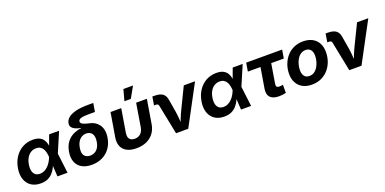

<svg xmlns="http://www.w3.org/2000/svg" viewBox="-10 -1606 4934 2460"><g transform="rotate(-20 2457.0 -375.5)"><path d="M249 11.7Q171.9 11.7 119.9 -23.7Q67.9 -59.1 46.1 -122.6Q24.4 -186 38.1 -269.5Q52.2 -354.5 94 -417.2Q135.7 -480 199 -514.9Q262.2 -549.8 339.8 -549.8Q397 -549.8 431.6 -532Q466.3 -514.2 484.4 -485.6Q502.4 -457 509 -423.8Q515.6 -390.6 516.6 -360.4H562L582.5 -274.4L615.7 0H478.5L462.4 -272.5Q460.4 -303.7 453.9 -332.3Q447.3 -360.8 434.1 -383.3Q420.9 -405.8 398.7 -419.2Q376.5 -432.6 343.3 -432.6Q303.2 -432.6 270.8 -413.1Q238.3 -393.6 216.6 -357.2Q194.8 -320.8 186.5 -270Q178.2 -219.7 186.5 -183.3Q194.8 -147 219 -127.4Q243.2 -107.9 282.2 -107.9Q315.4 -107.9 343.5 -122.1Q371.6 -136.2 394.3 -159.4Q417 -182.6 434.1 -211.4Q451.2 -240.2 461.9 -269.5L562.5 -542.5H698.2L581.5 -269.5L533.2 -187.5H488.3Q476.1 -157.2 459 -122.6Q441.9 -87.9 415 -57.4Q388.2 -26.9 347.9 -7.6Q307.6 11.7 249 11.7Z M945.3 11.7Q867.2 11.7 813 -18.6Q758.8 -48.8 735.4 -106.4Q711.9 -164.1 725.1 -244.6Q738.8 -326.2 780.3 -377.9Q821.8 -429.7 885.3 -454.6Q948.7 -479.5 1026.4 -479.5L1024.4 -468.3Q983.4 -476.1 948.2 -485.4Q913.1 -494.6 888.2 -508.1Q863.3 -521.5 851.3 -541.7Q839.4 -562 844.7 -591.8Q852.1 -633.8 888.9 -664.1Q925.8 -694.3 993.9 -710.9Q1062 -727.5 1162.6 -727.5H1231.4L1211.9 -611.3H1127Q1073.7 -611.3 1043.5 -606.2Q1013.2 -601.1 1000 -591.3Q986.8 -581.5 984.4 -567.4Q982.4 -554.7 988.8 -544.7Q995.1 -534.7 1010.3 -526.6Q1025.4 -518.6 1050 -511Q1074.7 -503.4 1108.9 -496.1Q1142.1 -488.3 1171.6 -469.2Q1201.2 -450.2 1222.4 -419.4Q1243.7 -388.7 1252 -345.5Q1260.3 -302.2 1251 -246.1Q1237.8 -165 1195.3 -107.2Q1152.8 -49.3 1088.4 -18.8Q1023.9 11.7 945.3 11.7ZM965.3 -106.4Q1000 -106.4 1028.3 -121.6Q1056.6 -136.7 1076.4 -167.7Q1096.2 -198.7 1103.5 -247.1Q1114.7 -317.4 1088.9 -354Q1063 -390.6 1011.7 -390.6Q978 -390.6 949.2 -374.3Q920.4 -357.9 900.4 -325.9Q880.4 -293.9 872.6 -245.1Q860.4 -173.3 887.2 -139.9Q914.1 -106.4 965.3 -106.4Z M1555.7 8.3Q1479.5 8.3 1428.2 -18.3Q1377 -44.9 1355.2 -94.7Q1333.5 -144.5 1344.7 -214.4L1399.4 -542.5H1545.4L1492.7 -223.6Q1486.8 -188 1494.9 -163.6Q1502.9 -139.2 1523.9 -126.5Q1544.9 -113.8 1576.2 -113.8Q1607.9 -113.8 1632.8 -126.5Q1657.7 -139.2 1673.8 -163.6Q1689.9 -188 1696.3 -223.6L1748.5 -542.5H1895L1840.8 -214.4Q1829.1 -145 1791 -95Q1752.9 -44.9 1692.9 -18.3Q1632.8 8.3 1555.7 8.3ZM1613.8 -611.3 1655.3 -763.2H1786.6L1701.2 -611.3Z M2095.2 0 2014.2 -404.3Q2011.2 -418.5 2002.7 -424.8Q1994.1 -431.2 1977.5 -431.2H1952.1L1970.7 -545.9H1998.5Q2072.8 -545.9 2110.4 -518.8Q2147.9 -491.7 2156.7 -430.2L2185.1 -262.2Q2193.4 -210 2197 -156.5Q2200.7 -103 2204.1 -46.9H2172.9Q2194.8 -103.5 2215.8 -156.7Q2236.8 -210 2262.2 -262.2L2398.4 -542.5H2551.8L2261.7 0Z M2752 11.7Q2674.8 11.7 2622.8 -23.7Q2570.8 -59.1 2549.1 -122.6Q2527.3 -186 2541 -269.5Q2555.2 -354.5 2596.9 -417.2Q2638.7 -480 2701.9 -514.9Q2765.1 -549.8 2842.8 -549.8Q2899.9 -549.8 2934.6 -532Q2969.2 -514.2 2987.3 -485.6Q3005.4 -457 3012 -423.8Q3018.6 -390.6 3019.5 -360.4H3064.9L3085.4 -274.4L3118.7 0H2981.4L2965.3 -272.5Q2963.4 -303.7 2956.8 -332.3Q2950.2 -360.8 2937 -383.3Q2923.8 -405.8 2901.6 -419.2Q2879.4 -432.6 2846.2 -432.6Q2806.2 -432.6 2773.7 -413.1Q2741.2 -393.6 2719.5 -357.2Q2697.8 -320.8 2689.5 -270Q2681.2 -219.7 2689.5 -183.3Q2697.8 -147 2721.9 -127.4Q2746.1 -107.9 2785.2 -107.9Q2818.4 -107.9 2846.4 -122.1Q2874.5 -136.2 2897.2 -159.4Q2919.9 -182.6 2937 -211.4Q2954.1 -240.2 2964.8 -269.5L3065.4 -542.5H3201.2L3084.5 -269.5L3036.1 -187.5H2991.2Q2979 -157.2 2961.9 -122.6Q2944.8 -87.9 2918 -57.4Q2891.1 -26.9 2850.8 -7.6Q2810.5 11.7 2752 11.7Z M3499 6.8Q3417 6.8 3380.1 -32.2Q3343.3 -71.3 3355.5 -146L3402.3 -427.2H3230L3249 -542.5H3739.3L3720.2 -427.2H3548.3L3504.4 -159.7Q3500.5 -134.3 3509.5 -121.8Q3518.6 -109.4 3545.9 -109.4Q3554.7 -109.4 3569.8 -111.3Q3585 -113.3 3594.2 -114.7V-4.9Q3569.3 1.5 3545.4 4.2Q3521.5 6.8 3499 6.8Z M3947.8 10.7Q3874.5 10.7 3822.8 -17.3Q3771 -45.4 3743.4 -96.7Q3715.8 -147.9 3715.8 -216.3Q3715.8 -282.2 3737.1 -342Q3758.3 -401.9 3798.1 -448.7Q3837.9 -495.6 3895 -522.7Q3952.1 -549.8 4024.9 -549.8Q4098.1 -549.8 4149.9 -521.7Q4201.7 -493.7 4229 -442.6Q4256.3 -391.6 4256.3 -322.3Q4256.3 -256.8 4235.6 -197Q4214.8 -137.2 4174.8 -90.3Q4134.8 -43.5 4077.6 -16.4Q4020.5 10.7 3947.8 10.7ZM3953.1 -104.5Q3993.7 -104.5 4023.2 -126Q4052.7 -147.5 4072 -181.4Q4091.3 -215.3 4100.6 -253.9Q4109.9 -292.5 4109.9 -326.2Q4109.9 -359.4 4099.6 -383.5Q4089.4 -407.7 4069.3 -421.1Q4049.3 -434.6 4019 -434.6Q3978.5 -434.6 3949 -413.3Q3919.4 -392.1 3900.4 -358.4Q3881.3 -324.7 3872.1 -286.4Q3862.8 -248 3862.8 -213.4Q3862.8 -164.6 3885.5 -134.5Q3908.2 -104.5 3953.1 -104.5Z M4457.5 0 4376.5 -404.3Q4373.5 -418.5 4365 -424.8Q4356.4 -431.2 4339.8 -431.2H4314.5L4333 -545.9H4360.8Q4435.1 -545.9 4472.7 -518.8Q4510.3 -491.7 4519 -430.2L4547.4 -262.2Q4555.7 -210 4559.3 -156.5Q4563 -103 4566.4 -46.9H4535.2Q4557.1 -103.5 4578.1 -156.7Q4599.1 -210 4624.5 -262.2L4760.7 -542.5H4914.1L4624 0Z"/></g></svg>

Font: Inter 16pt
Style: Bold Italic
Weight: 700
Italic angle: -9.3988°
Version: Version 4.001;git-66647c0bb